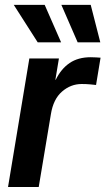

<svg xmlns="http://www.w3.org/2000/svg" viewBox="-20 -750 423 770"><path d="M12.2 0 97.7 -515.6H216.3L202.1 -430.2H203.6Q225.1 -474.1 259.3 -497.3Q293.5 -520.5 343.8 -520.5Q356 -520.5 366 -519.8Q376 -519 383.3 -518.6L365.2 -409.2Q358.4 -410.2 342 -411.6Q325.7 -413.1 307.6 -413.1Q263.7 -413.1 228.8 -382.8Q193.8 -352.5 184.1 -292L135.3 0ZM131.3 -580.1 35.2 -730.5H159.2L225.1 -580.1ZM291.5 -580.1 226.1 -730.5H343.8L382.3 -580.1Z"/></svg>

Font: Inter Display SemiBold
Style: Italic
Weight: 600
Italic angle: -9.39999°
Designer: Rasmus Andersson
Foundry: rsms
Version: Version 4.000;git-a52131595